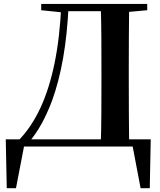

<svg xmlns="http://www.w3.org/2000/svg" viewBox="-20 -761 833 997"><path d="M15.1 216.3 9.9 -37.6H762.7L757.7 216.3H710.1L665.2 -19.9L700.7 0H79.7L109.2 -23.8L63 216.3ZM194 -707.9V-740.5H315.3V-696.4H306.6ZM315.3 -702.9V-740.5H577.7V-702.9ZM503 0Q505.8 -85.2 506.3 -173.2Q506.8 -261.3 506.8 -357.4V-390.3Q506.8 -480 506.3 -567.4Q505.8 -654.9 503 -740.5H650.7Q649.7 -655.6 649.2 -568.2Q648.7 -480.8 648.7 -390.3V-356.6Q648.7 -262.8 649.2 -174.7Q649.7 -86.6 650.7 0ZM577.7 -694.2V-740.5H744.5V-707.9L592.8 -694.2ZM81.5 -37.4Q144.3 -103.2 189.9 -200.9Q235.5 -298.5 263.2 -432.3Q290.9 -566.1 298.6 -740.5H336.7Q329.7 -584.3 307.8 -459.9Q285.9 -335.5 249.8 -236.8Q225.3 -171.9 196 -118.6Q166.6 -65.4 131.6 -24.5V-13.1Z"/></svg>

Font: Noto Serif SC
Style: Regular
Weight: 200
Designer: Ryoko NISHIZUKA 西塚涼子 (kana & ideographs); Frank Grießhammer (Latin, Greek & Cyrillic); Wenlong ZHANG 张文龙 (bopomofo); San
Foundry: Adobe
Version: Version 2.001;hotconv 1.1.0;makeotfexe 2.6.0